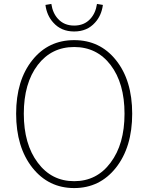

<svg xmlns="http://www.w3.org/2000/svg" viewBox="-20 -943 754 976"><path d="M145 -90Q62 -195 62 -365Q62 -535 145 -638Q226 -739 357 -739Q488 -739 569 -638Q652 -535 652 -365Q652 -195 569 -90Q487 13 357 13Q227 13 145 -90ZM542 -116Q613 -210 613 -365Q613 -520 542 -613Q472 -704 357 -704Q242 -704 172 -613Q101 -520 101 -365Q101 -210 172 -116Q242 -22 357 -22Q472 -22 542 -116ZM251 -828Q218 -864 211 -918L241 -923Q248 -876 275 -847Q306 -813 357 -813Q408 -813 439 -847Q466 -876 473 -923L503 -918Q496 -864 463 -828Q423 -783 357 -783Q291 -783 251 -828Z"/></svg>

Font: Noto Sans CJK TC Thin
Style: Regular
Weight: 250
Designer: Ryoko NISHIZUKA ???? (kana & ideographs); Paul D. Hunt (Latin, Greek & Cyrillic); Wenlong ZHANG ??? (bopomofo); Sandoll 
Foundry: Adobe Systems Incorporated
Version: Version 1.004 January 19, 2016